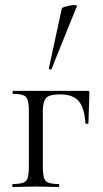

<svg xmlns="http://www.w3.org/2000/svg" viewBox="-20 -751 412 771"><path d="M187 -474Q187 -472 184 -472Q181 -472 178.5 -473.5Q176 -475 176 -476L228 -716Q230 -724 269 -730Q290 -732 289 -727ZM331 -386Q337 -386 338 -384.5Q339 -383 339 -377Q339 -361 337 -315.5Q335 -270 335 -256Q335 -254 329 -254Q323 -254 323 -256Q319 -319 295.5 -345.5Q272 -372 222 -372Q179 -372 165.5 -358Q152 -344 152 -303V-81Q152 -37 163.5 -24.5Q175 -12 215 -12Q218 -12 218 -6Q218 0 215 0Q204 0 173 -1Q142 -2 125 -2Q107 -2 75.5 -1Q44 0 32 0Q29 0 29 -6Q29 -12 32 -12Q73 -12 84.5 -24.5Q96 -37 96 -81V-305Q96 -349 84.5 -361.5Q73 -374 33 -374Q30 -374 30 -380Q30 -386 33 -386Z"/></svg>

Font: Cormorant Infant
Style: Regular
Weight: 400
Designer: Christian Thalmann (Catharsis Fonts)
Version: Version 1.000;PS 002.000;hotconv 1.0.88;makeotf.lib2.5.64775